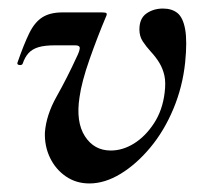

<svg xmlns="http://www.w3.org/2000/svg" viewBox="-20 -416 488 449"><path d="M189 13Q158 13 134 -3.5Q110 -20 97 -47Q84 -74 85 -106Q88 -147 112.5 -190.5Q137 -234 159 -282Q166 -296 166.5 -303Q167 -310 156 -310H108Q84 -310 69.5 -305.5Q55 -301 46.5 -291.5Q38 -282 33 -267Q31 -263 25 -264Q19 -265 21 -270Q36 -313 48.5 -338.5Q61 -364 79 -375.5Q97 -387 126 -387H219Q227 -387 229 -385Q231 -383 227 -375Q208 -330 189.5 -277.5Q171 -225 166 -189Q157 -131 178.5 -97.5Q200 -64 239 -64Q267 -64 293.5 -80.5Q320 -97 340 -127.5Q360 -158 365 -199Q368 -223 364.5 -239Q361 -255 353 -268.5Q345 -282 332 -296Q322 -307 314 -319Q306 -331 306 -347Q306 -373 322.5 -384.5Q339 -396 361 -396Q382 -396 395 -385.5Q408 -375 413 -347.5Q418 -320 413 -270Q407 -213 385.5 -161.5Q364 -110 331.5 -71Q299 -32 262 -9.5Q225 13 189 13Z"/></svg>

Font: Cormorant Light
Style: Bold Italic
Weight: 700
Italic angle: -10°
Version: Version 4.000